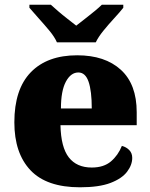

<svg xmlns="http://www.w3.org/2000/svg" viewBox="-20 -786 638 816"><path d="M320 10Q178 10 109.5 -62.5Q41 -135 41 -266Q41 -407 111 -479Q181 -551 308 -551Q426 -551 493.5 -489.5Q561 -428 561 -309V-254H237Q239 -160 272.5 -117Q306 -74 370 -74Q421 -74 451.5 -100Q482 -126 498 -166Q517 -161 529.5 -148Q542 -135 542 -115Q542 -85 520 -56Q498 -27 449.5 -8.5Q401 10 320 10ZM370 -325Q370 -399 356.5 -438.5Q343 -478 313 -478Q281 -478 260 -439Q239 -400 239 -325ZM222 -606Q212 -629 190 -655.5Q168 -682 144.5 -708Q121 -734 105 -753V-766H196Q207 -756 226.5 -739Q246 -722 267.5 -705.5Q289 -689 304 -677Q319 -689 340.5 -705.5Q362 -722 382.5 -739Q403 -756 413 -766H504V-753Q489 -734 465 -708Q441 -682 419.5 -655.5Q398 -629 387 -606Z"/></svg>

Font: Noto Serif Kannada Black
Style: Regular
Weight: 900
Version: Version 2.003